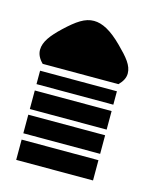

<svg xmlns="http://www.w3.org/2000/svg" viewBox="-75 -535 414 527"><g transform="rotate(15 132.0 -272.0)"><path d="M210.4 -438C177.7 -470.7 151.9 -483.9 128.4 -483.9C103 -483.9 81.1 -468.8 49.3 -439C22.5 -413.6 5.4 -392.1 5.4 -369.1C5.4 -356.4 11.2 -344.7 22.5 -333.5H237.8C249 -344.7 254.9 -356 254.9 -368.2C254.9 -391.1 238.3 -410.2 210.4 -438ZM20.5 -275.4H238.8V-313.5H20.5ZM20.5 -204.6H238.8V-257.3H20.5ZM20.5 -135.7H238.8V-188.5H20.5ZM20.5 -60.1H238.8V-117.7H20.5Z"/></g></svg>

Font: SG Kara
Style: Regular
Weight: 400
Designer: Damoon Khanjanzadeh
Version: Version 1.000